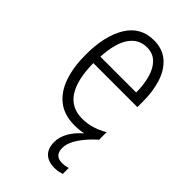

<svg xmlns="http://www.w3.org/2000/svg" viewBox="-233 -616 910 910"><g transform="rotate(45 222.5 -161.0)"><path d="M283 127Q283 178 333 178Q345 178 355.5 176Q366 174 372 172V212Q363 215 350.5 217.5Q338 220 324 220Q282 220 259 198Q236 176 236 133Q236 99 255.5 65.5Q275 32 308 4Q280 10 248 10Q180 10 136 -24Q92 -58 70.5 -120Q49 -182 49 -264Q49 -391 95 -466.5Q141 -542 230 -542Q288 -542 325.5 -509.5Q363 -477 380.5 -422.5Q398 -368 398 -303V-262H103Q104 -152 141 -95Q178 -38 252 -38Q316 -38 379 -75V-23L376 -22Q334 16 308.5 54.5Q283 93 283 127ZM230 -495Q175 -495 142.5 -448Q110 -401 105 -307H345Q345 -359 333 -402Q321 -445 295.5 -470Q270 -495 230 -495Z"/></g></svg>

Font: Noto Sans Telugu Condensed Light
Style: Regular
Weight: 300
Width: 3
Designer: Jelle Bosma - Monotype Design Team
Foundry: Monotype Imaging Inc.
Version: Version 2.005; ttfautohint (v1.8.4.7-5d5b)